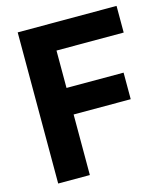

<svg xmlns="http://www.w3.org/2000/svg" viewBox="-111 -824 780 908"><g transform="rotate(-15 279.5 -370.0)"><path d="M61 0V-740H545V-609.5H216V-426.5H495.5V-296.5H216V0Z"/></g></svg>

Font: Encode Sans SmCnd
Style: Bold
Weight: 700
Width: 4
Designer: Multiple Designers
Foundry: Impallari Type
Version: Version 3.002; ttfautohint (v1.8.3) -l 8 -r 50 -G 200 -x 14 